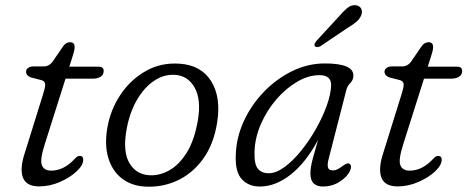

<svg xmlns="http://www.w3.org/2000/svg" viewBox="-20 -707 1794 737"><path d="M140.5 -399 98 -410Q80 -417 80 -432Q80 -440.5 87.8 -446.2Q95.5 -452 107 -452H148.5Q167.5 -452 181 -469L222 -529Q233.5 -545 248.5 -545Q266.5 -545 266.5 -526.5Q266.5 -519 264 -509Q261.5 -499 257.5 -487L246 -451H359Q378 -451 378 -434.5Q378 -420.5 366.5 -412.8Q355 -405 335.5 -405H231.5L152.5 -155.5Q132.5 -93.5 140.8 -72.8Q149 -52 176.5 -52Q225 -52 266.5 -97Q274 -104.5 277.5 -106.5Q281 -108.5 286.5 -108.5Q299.5 -108.5 299.5 -94Q299.5 -73 274.2 -49.2Q249 -25.5 210 -8.5Q171 8.5 130 8.5Q81 8.5 68 -25.5Q55 -59.5 75.5 -121L145 -344Q153.5 -370 153.5 -382.2Q153.5 -394.5 140.5 -399Z M669.5 -462.5Q752 -457 790.5 -395.5Q829 -334 813.5 -237Q800.5 -153 759.2 -96.5Q718 -40 659 -13.2Q600 13.5 534 9Q482.5 5.5 446.5 -23Q410.5 -51.5 395.5 -101.5Q380.5 -151.5 392.5 -219Q404.5 -287 443 -344.2Q481.5 -401.5 539.8 -434.5Q598 -467.5 669.5 -462.5ZM551.5 -34.5Q589.5 -31.5 627.8 -52Q666 -72.5 696 -119.8Q726 -167 739.5 -245Q753 -324 727.5 -370Q702 -416 653.5 -419.5Q610.5 -423 572 -397.2Q533.5 -371.5 505.2 -322.8Q477 -274 465.5 -208Q451 -126 476.2 -82Q501.5 -38 551.5 -34.5Z M1241.5 -97Q1236 -76.5 1238.8 -64.8Q1241.5 -53 1257.5 -53Q1267.5 -53 1276.5 -57.8Q1285.5 -62.5 1295.5 -70Q1313 -83 1320.5 -79Q1333 -71.5 1322.5 -49Q1311.5 -27 1283 -9Q1254.5 9 1219.5 9Q1197 9 1184.2 -3Q1171.5 -15 1171.5 -41Q1171.5 -53 1173.8 -67.2Q1176 -81.5 1182.5 -105.2Q1189 -129 1201 -170Q1152.5 -80.5 1094.5 -35.8Q1036.5 9 977.5 9Q934.5 9 908.5 -18.8Q882.5 -46.5 885 -110Q886.5 -177.5 915.2 -240.5Q944 -303.5 992.2 -353.8Q1040.5 -404 1101 -433.8Q1161.5 -463.5 1227 -463.5Q1338.5 -463.5 1336.5 -415.5Q1335.5 -398.5 1324.5 -388Q1313.5 -377.5 1309.5 -362ZM957 -124Q955.5 -77 969.8 -59.5Q984 -42 1011.5 -42Q1039.5 -42 1071.8 -65.5Q1104 -89 1135.2 -127.5Q1166.5 -166 1192.2 -211.2Q1218 -256.5 1234 -300.8Q1250 -345 1251 -379.5Q1252 -418.5 1206 -418.5Q1164 -418.5 1120.8 -393.2Q1077.5 -368 1041 -325.8Q1004.5 -283.5 981.5 -231Q958.5 -178.5 957 -124ZM1278 -640.5Q1298 -664 1314.2 -677Q1330.5 -690 1348.5 -686.5Q1362.5 -683.5 1367.2 -672Q1372 -660.5 1366 -647Q1360 -633 1346.5 -622Q1333 -611 1313.5 -599.5L1209 -529Q1203.5 -526.5 1197.8 -526.2Q1192 -526 1189 -529.5Q1185.5 -534 1188.2 -539.8Q1191 -545.5 1195.5 -551Z M1516.5 -399 1474 -410Q1456 -417 1456 -432Q1456 -440.5 1463.8 -446.2Q1471.5 -452 1483 -452H1524.5Q1543.5 -452 1557 -469L1598 -529Q1609.5 -545 1624.5 -545Q1642.5 -545 1642.5 -526.5Q1642.5 -519 1640 -509Q1637.5 -499 1633.5 -487L1622 -451H1735Q1754 -451 1754 -434.5Q1754 -420.5 1742.5 -412.8Q1731 -405 1711.5 -405H1607.5L1528.5 -155.5Q1508.5 -93.5 1516.8 -72.8Q1525 -52 1552.5 -52Q1601 -52 1642.5 -97Q1650 -104.5 1653.5 -106.5Q1657 -108.5 1662.5 -108.5Q1675.5 -108.5 1675.5 -94Q1675.5 -73 1650.2 -49.2Q1625 -25.5 1586 -8.5Q1547 8.5 1506 8.5Q1457 8.5 1444 -25.5Q1431 -59.5 1451.5 -121L1521 -344Q1529.5 -370 1529.5 -382.2Q1529.5 -394.5 1516.5 -399Z"/></svg>

Font: Fraunces 9pt SuperSoft Light
Style: Italic
Weight: 300
Italic angle: -16°
Version: Version 1.000;[b76b70a41]